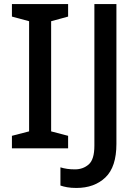

<svg xmlns="http://www.w3.org/2000/svg" viewBox="-20 -734 684 950"><path d="M317 0H39V-62L124 -84V-629L39 -652V-714H317V-652L233 -629V-84L317 -62ZM358 196Q332 196 312.5 192.5Q293 189 279 184V94Q295 99 312.5 101.5Q330 104 351 104Q391 104 419 79.5Q447 55 447 -13V-714H556V-22Q556 92 501.5 144Q447 196 358 196Z"/></svg>

Font: Noto Sans Thai Looped Medium
Style: Regular
Weight: 500
Designer: Sasikarn Vongin, Ben Mitchell
Foundry: The Fontpad Ltd
Version: Version 1.001; ttfautohint (v1.8.4.7-5d5b)